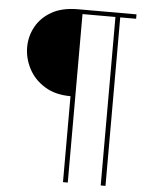

<svg xmlns="http://www.w3.org/2000/svg" viewBox="-60 -748 769 999"><g transform="rotate(5 324.5 -248.5)"><path d="M307 203V-246Q227 -246 171.5 -280.5Q116 -315 88 -369Q60 -423 60 -481Q60 -537 87 -587Q114 -637 168.5 -668.5Q223 -700 307 -700H612V-677H529V203H504V-677H332V203Z"/></g></svg>

Font: MuseoModerno Thin Thin
Style: Regular
Weight: 250
Version: Version 1.003